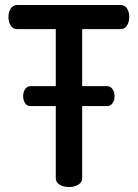

<svg xmlns="http://www.w3.org/2000/svg" viewBox="-20 -751 553 771"><path d="M49 -731H464Q481 -731 490 -717Q499 -703 499 -684Q499 -663 490 -648.5Q481 -634 464 -634H310V-405H410Q424 -405 432 -393Q440 -381 440 -365Q440 -349 432 -337Q424 -325 410 -325H310V-35Q310 -19 294.5 -9.5Q279 0 257 0Q235 0 219.5 -9.5Q204 -19 204 -35V-325H102Q88 -325 80.5 -337Q73 -349 73 -365Q73 -381 81 -393Q89 -405 102 -405H204V-634H49Q32 -634 23 -648Q14 -662 14 -683Q14 -702 23 -716.5Q32 -731 49 -731Z"/></svg>

Font: AkaAcidDosis
Style: SemiBold
Weight: 600
Designer: Edgar Tolentino, Pablo Impallari, Igino Marini, Cyberella
Foundry: Edgar Tolentino, Pablo Impallari, Igino Marini, Cyberella
Version: Version 1.007